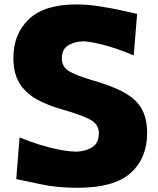

<svg xmlns="http://www.w3.org/2000/svg" viewBox="-20 -847 726 882"><path d="M336.4 15.6Q241.7 15.6 171.4 0.2Q101.1 -15.1 54.7 -24.4L69.8 -215.8Q112.8 -197.8 160.4 -182.9Q208 -168 253.4 -159.2Q298.8 -150.4 335 -150.4Q376.5 -152.8 405.3 -171.6Q434.1 -190.4 434.1 -235.8Q434.1 -278.3 390.1 -299.8Q346.2 -321.3 272 -342.3Q199.7 -362.3 148.2 -391.1Q96.7 -419.9 69.1 -465.3Q41.5 -510.7 41.5 -580.6Q41.5 -690.9 112.5 -758.8Q183.6 -826.7 332 -826.7Q378.4 -826.7 431.2 -818.8Q483.9 -811 531.5 -800.8Q579.1 -790.5 609.9 -783.2L594.2 -592.3Q517.6 -625 454.1 -641.1Q390.6 -657.2 359.4 -657.2Q319.8 -655.3 292 -637.7Q264.2 -620.1 264.2 -578.1Q264.2 -540 296.4 -520.5Q328.6 -501 398.9 -480Q496.1 -452.6 552 -421.1Q607.9 -389.6 631.8 -345.5Q655.8 -301.3 655.8 -235.8Q655.8 -120.1 580.1 -52.2Q504.4 15.6 336.4 15.6Z"/></svg>

Font: Pinar-DS3-FD ExtraBold
Style: Regular
Weight: 800
Designer: Amin Abedi
Version: Version 3.000